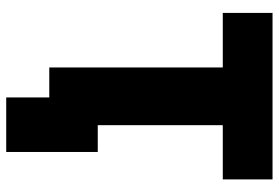

<svg xmlns="http://www.w3.org/2000/svg" viewBox="-156 -584 875 602"><g transform="rotate(90 281.0 -282.5)"><path d="M285 135H456V-152H372V-544H542V-700H20V-544H191V0H285Z"/></g></svg>

Font: Fixel Text ExtraBold
Style: Regular
Weight: 800
Width: 4
Designer: AlfaBravo + MacPaw
Foundry: Kyrylo Tkachov, Marchela Mozhyna, Serhii Makarenko, Maria Weinstein, Zakhar Kryvoshyya
Version: Version 1.211